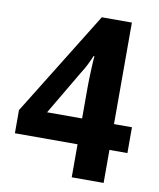

<svg xmlns="http://www.w3.org/2000/svg" viewBox="-81 -829 697 842"><g transform="rotate(10 267.5 -408.0)"><path d="M296 -51H438V-198H518V-313H438V-765H304L17 -301V-198H296ZM140 -313 258 -513C274 -537 286 -563 298 -591H302C300 -583 296 -494 296 -452V-313Z"/></g></svg>

Font: Noto Sans Tamil UI SemiCondensed
Style: Bold
Weight: 700
Width: 4
Designer: Jelle Bosma - Monotype Design Team
Foundry: Monotype Imaging Inc.
Version: Version 2.004